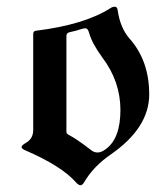

<svg xmlns="http://www.w3.org/2000/svg" viewBox="-20 -543 498 573"><path d="M56.6 -116.2Q79.1 -128.9 79.1 -154.8V-441.4Q79.1 -450.2 86.9 -451.2Q232.4 -469.2 310.1 -519Q315.9 -522.9 322.8 -522.9Q329.6 -522.9 331.1 -513.2Q338.4 -460 366.7 -427.7Q425.3 -361.8 425.3 -261.2Q425.3 -161.6 310.5 -82Q258.3 -45.9 231.4 0.5Q226.1 9.8 220.2 9.8Q214.4 9.8 207 1.5Q163.6 -47.9 54.7 -94.7Q44.4 -99.1 44.4 -104.2Q44.4 -109.4 56.6 -116.2ZM178.2 -149.9Q178.2 -144 184.1 -141.1Q210.4 -127.4 252.9 -94.2Q261.2 -87.9 271.7 -87.9Q282.2 -87.9 295.9 -98.1Q339.4 -129.9 339.4 -214.8Q339.4 -299.8 285.6 -371.1Q254.9 -413.1 246.1 -444.3Q242.2 -458.5 235.4 -458.5Q228.5 -458.5 222.2 -456.1Q210 -451.7 187.5 -446.8Q178.2 -444.8 178.2 -435.5Z"/></svg>

Font: UnifrakturMaguntia16
Style: Book
Weight: 400
Designer: j. 'mach' wust, Gerrit Ansmann, Georg Duffner, based on a font by Peter Wiegel, original typeface by Carl Albert Fahrenw
Version: Version 2017-03-19